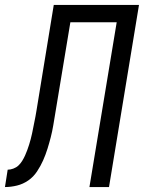

<svg xmlns="http://www.w3.org/2000/svg" viewBox="-60 -755 581 775"><path d="M-40 0 -29 -70Q-18 -70 -6 -74.5Q6 -79 14.5 -87Q23 -95 29.5 -105.5Q36 -116 41 -127Q46 -138 50 -149Q54 -160 57.5 -171Q61 -182 64 -193.5Q67 -205 69.5 -216.5Q72 -228 74 -239Q76 -250 78.5 -261.5Q81 -273 83 -284Q85 -295 87 -307L157 -735H501L380 0H301L411 -665H224L163 -297Q159 -273 155 -249Q151 -225 145 -201.5Q139 -178 131.5 -154Q124 -130 114 -107.5Q104 -85 89.5 -63Q75 -41 54 -26.5Q33 -12 8.5 -6Q-16 0 -40 0Z"/></svg>

Font: Iosevka Term Oblique
Style: Regular
Weight: 400
Italic angle: -9°
Monospace: yes
Designer: Belleve Invis
Foundry: Belleve Invis
Version: Version 31.4.0